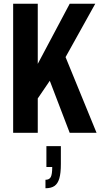

<svg xmlns="http://www.w3.org/2000/svg" viewBox="-20 -707 538 1022"><path d="M50 0V-687H181V-367L351 -687H487L329 -403L494 0H351L245 -277L181 -183V0ZM222 295V250Q243 250 250.5 235Q258 220 258 182H227V71H304V166Q304 214 296 242Q288 270 270.5 282.5Q253 295 222 295Z"/></svg>

Font: Archivo ExtraCondensed
Style: Bold
Weight: 700
Width: 2
Designer: Hector Gatti
Foundry: Omnibus-Type
Version: Version 2.001